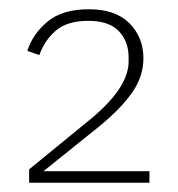

<svg xmlns="http://www.w3.org/2000/svg" viewBox="-20 -724 385 415"><path d="M303 -329H43V-358L180 -470Q258 -536 258 -591V-600Q258 -635 236.5 -657Q215 -679 171 -679Q126 -679 101.5 -658.5Q77 -638 65 -605L39 -614Q51 -651 83 -677.5Q115 -704 172 -704Q230 -704 260 -673.5Q290 -643 290 -598Q290 -559 266 -524.5Q242 -490 196 -452L74 -354H303Z"/></svg>

Font: IBM Plex Sans KR ExtLt
Style: Regular
Weight: 200
Designer: Mike Abbink; Paul van der Laan; Pieter van Rosmalen; Wujin Sim; Chorong Kim; Dohee Lee;
Foundry: Sandoll Inc.
Version: Version 1.002